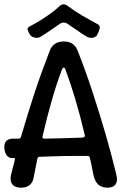

<svg xmlns="http://www.w3.org/2000/svg" viewBox="-20 -869 590 889"><path d="M77 0Q59 0 47 -7Q35 -14 31 -27.5Q27 -41 31 -59Q35 -76 39.5 -92.5Q44 -109 48 -126Q51 -138 45 -138Q44 -137 42.5 -137Q41 -137 39 -137Q27 -136 18 -143Q9 -150 4.5 -162Q0 -174 0 -186V-188Q0 -201 4.5 -209.5Q9 -218 18 -222.5Q27 -227 39 -227H66Q75 -227 77 -235Q92 -286 107.5 -336.5Q123 -387 139.5 -437.5Q156 -488 174 -537Q192 -586 210 -633Q226 -677 276 -677Q324 -677 340 -633Q376 -542 408 -444.5Q440 -347 468.5 -249Q497 -151 519 -59Q526 -31 515 -15.5Q504 0 478 0Q450 0 434 -15.5Q418 -31 412 -62Q408 -81 404.5 -100Q401 -119 396 -138Q395 -147 385 -147Q358 -147 330.5 -147Q303 -147 275 -146.5Q247 -146 219.5 -145Q192 -144 164 -143Q160 -143 157 -141Q154 -139 153 -134Q149 -113 144.5 -91.5Q140 -70 136 -48Q132 -24 117 -12Q102 0 77 0ZM185 -227Q230 -228 275 -229Q320 -230 364 -232Q369 -233 371.5 -236.5Q374 -240 372 -246Q352 -331 329 -408.5Q306 -486 282 -550Q279 -556 275 -556Q271 -556 268 -550Q243 -485 220 -405Q197 -325 177 -238Q176 -233 178 -230Q180 -227 185 -227ZM434 -756Q445 -750 441 -734.5Q437 -719 430 -708V-707Q426 -700 417 -696.5Q408 -693 398.5 -694Q389 -695 382 -699Q357 -714 337 -728.5Q317 -743 294 -758Q275 -771 256 -758Q234 -743 213.5 -728.5Q193 -714 168 -699Q158 -692 142.5 -694.5Q127 -697 120 -707L119 -708Q112 -719 108.5 -729.5Q105 -740 116 -746Q138 -757 164 -773Q190 -789 215 -807Q240 -825 256 -841Q265 -849 274.5 -849Q284 -849 294 -841Q326 -817 364 -795Q402 -773 434 -756Z"/></svg>

Font: Winky Sans
Style: Regular
Weight: 400
Designer: Simon Atzbach
Foundry: typofactur
Version: Version 1.205